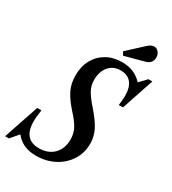

<svg xmlns="http://www.w3.org/2000/svg" viewBox="-266 -1078 1084 1208"><g transform="rotate(30 276.0 -474.0)"><path d="M188 9.5Q90.5 9.5 38.5 -58L-11.5 0H-39L47 -255H77.5Q74 -231.5 71.8 -210.5Q69.5 -189.5 69.5 -171.5Q69.5 -40.5 182.5 -40.5Q248 -40.5 288 -80.2Q328 -120 328 -187.5Q328 -232.5 308.2 -268Q288.5 -303.5 245.5 -350Q200 -400.5 176.5 -446.8Q153 -493 153 -553.5Q153 -618.5 180 -667.8Q207 -717 255.5 -744.5Q304 -772 369 -772Q457.5 -772 514 -710.5L562.5 -761.5H591L512.5 -527.5H482Q484.5 -544.5 486.2 -562.5Q488 -580.5 488 -595.5Q488 -657.5 461.8 -690Q435.5 -722.5 385.5 -722.5Q331.5 -722.5 300 -685Q268.5 -647.5 268.5 -587Q268.5 -547.5 286.5 -514Q304.5 -480.5 347 -432.5Q403.5 -368 426 -322.5Q448.5 -277 448.5 -226.5Q448.5 -159 414.5 -105.8Q380.5 -52.5 321.5 -21.5Q262.5 9.5 188 9.5ZM350.5 -809.5 336.5 -834 445.5 -934.5Q457.5 -946 469 -952Q480.5 -958 492.5 -958Q511 -958 524.2 -942.2Q537.5 -926.5 537.5 -903.5Q537.5 -883.5 526.5 -868.8Q515.5 -854 493 -848Z"/></g></svg>

Font: Libre Caslon Condensed SemiBold Italic
Style: Regular
Weight: 600
Italic angle: -22.583°
Designer: Pablo Impallari, Rodrigo Fuenzalida, Katja Schimmel, Ertekin Erdin
Foundry: Pablo Impallari, Rodrigo Fuenzalida
Version: Version 2.000; ttfautohint (v1.8.4.7-5d5b);gftools[0.9.33]